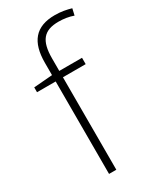

<svg xmlns="http://www.w3.org/2000/svg" viewBox="-195 -828 739 892"><g transform="rotate(-30 174.5 -382.5)"><path d="M273 -496V-530H151V-597C151 -692 183 -730 262 -730C288 -730 317 -726 341 -717L349 -752C324 -759 297 -765 262 -765C158 -765 112 -707 112 -596V-530L12 -522V-496H112V0H151V-496Z"/></g></svg>

Font: Noto Sans Myanmar UI ExtraLight
Style: Regular
Weight: 200
Designer: Monotype Design Team
Foundry: Monotype Imaging Inc.
Version: Version 2.103